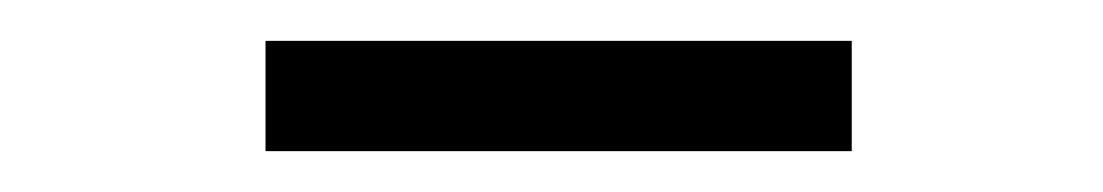

<svg xmlns="http://www.w3.org/2000/svg" viewBox="-20 -287 540 94"><path d="M110 -213V-267H397V-213Z"/></svg>

Font: Lekton
Style: Regular
Weight: 400
Designer: Paolo Mazzetti, Luciano Perondi, Raffaele Flato, Elena Papassissa, Emilio Macchia, Michela Povoleri, Tobias Seemiller, R
Version: Version 34.000